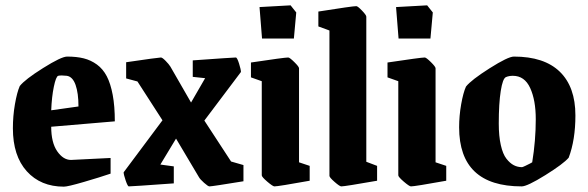

<svg xmlns="http://www.w3.org/2000/svg" viewBox="-20 -680 2181 712"><path d="M216.8 12.2Q130.9 12.2 79.3 -44.9Q27.8 -102.1 27.8 -204.1Q27.8 -250 35.4 -293.7Q43 -337.4 53.2 -360.8Q72.3 -385.3 139.9 -427.7Q207.5 -470.2 229 -470.2Q264.2 -470.2 290.5 -463.6Q316.9 -457 339.4 -440.7Q361.8 -424.3 376 -397.2Q390.1 -370.1 397.9 -328.4Q405.8 -286.6 405.8 -230L169.9 -210Q169.9 -151.4 192.1 -119.1Q214.4 -86.9 243.2 -86.9L390.1 -94.2V-36.1Q351.6 -22.9 291.5 -5.4Q231.4 12.2 216.8 12.2ZM169.9 -271 271 -285.2Q271 -334.5 260.3 -365Q249.5 -395.5 228 -398.9Q206.5 -401.4 195.8 -398.9Q187.5 -396 179.7 -358.6Q171.9 -321.3 169.9 -271Z M457.5 11.2Q453.6 11.2 446 -10.7Q438.5 -32.7 438.5 -41L582.5 -233.9L489.7 -377.9L447.8 -389.2V-449.2Q567.9 -466.8 576.7 -466.8Q582 -466.8 594.2 -454.3Q606.4 -441.9 611.8 -433.1L688.5 -299.8L740.7 -390.1L694.8 -395V-456.1Q844.7 -466.8 854.5 -466.8Q859.4 -466.8 866.5 -444.3Q873.5 -421.9 873.5 -413.1L737.8 -232.9L836.9 -81.1L882.8 -67.9V-7.8Q766.6 11.2 756.8 11.2Q751.5 11.2 736.6 -2.2Q721.7 -15.6 717.8 -22.9L632.8 -166L574.7 -69.8L624.5 -63V0Q469.7 11.2 457.5 11.2Z M951.7 -537.1 942.4 -653.8 1057.6 -660.2 1078.6 -633.8 1069.8 -537.1ZM997.6 11.2Q991.7 11.2 971.2 -6.3Q950.7 -23.9 950.7 -29.8V-378.9L910.6 -393.1V-448.2Q1034.7 -466.8 1048.8 -466.8Q1054.2 -466.8 1071.5 -449.7Q1088.9 -432.6 1088.9 -426.8V-78.1L1128.4 -64.9V-9.8Q1011.7 11.2 997.6 11.2Z M1245.6 11.2Q1239.7 11.2 1220.7 -5.4Q1201.7 -22 1201.7 -27.8V-566.9L1160.6 -582V-637.2Q1287.1 -657.2 1301.3 -657.2Q1306.6 -657.2 1322.5 -640.6Q1338.4 -624 1338.4 -618.2V-80.1L1378.4 -64.9V-9.8Q1258.8 11.2 1245.6 11.2Z M1458 -537.1 1448.7 -653.8 1564 -660.2 1585 -633.8 1576.2 -537.1ZM1503.9 11.2Q1498 11.2 1477.5 -6.3Q1457 -23.9 1457 -29.8V-378.9L1417 -393.1V-448.2Q1541 -466.8 1555.2 -466.8Q1560.5 -466.8 1577.9 -449.7Q1595.2 -432.6 1595.2 -426.8V-78.1L1634.8 -64.9V-9.8Q1518.1 11.2 1503.9 11.2Z M1914.6 11.2Q1682.6 11.2 1682.6 -208Q1682.6 -250.5 1690.2 -293.5Q1697.8 -336.4 1708 -358.9Q1727.1 -383.3 1795.7 -426.8Q1864.3 -470.2 1885.7 -470.2Q1998 -470.2 2055.9 -414.1Q2113.8 -357.9 2113.8 -252Q2113.8 -161.1 2088.9 -95.2Q2069.3 -72.3 2002.2 -30.5Q1935.1 11.2 1914.6 11.2ZM1916 -60.1Q1918.5 -60.5 1928 -64.9Q1937.5 -69.3 1945.8 -73.7L1953.6 -78.1Q1966.8 -158.7 1966.8 -237.8Q1966.8 -308.6 1946 -353.8Q1925.3 -398.9 1881.8 -398.9Q1867.2 -398.9 1856 -394Q1844.2 -388.7 1836.9 -342.5Q1829.6 -296.4 1829.6 -222.2Q1829.6 -175.3 1837.2 -141.8Q1844.7 -108.4 1857.9 -91.6Q1871.1 -74.7 1885.3 -67.4Q1899.4 -60.1 1916 -60.1Z"/></svg>

Font: Grenze
Style: Bold
Weight: 700
Designer: Renata Polastri
Foundry: Omnibus-Type
Version: Version 1.002;PS 001.002;hotconv 1.0.88;makeotf.lib2.5.64775